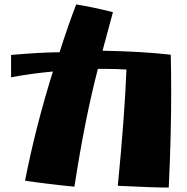

<svg xmlns="http://www.w3.org/2000/svg" viewBox="-20 -816 843 867"><path d="M512 23Q543 -295 551 -502Q500 -505 453 -505H422Q363 -278 316 27Q201 16 93 0Q141 -244 219 -493Q126 -485 30 -467V-568Q171 -580 249 -580Q285 -694 324 -796Q399 -784 490 -761L443 -587Q618 -584 751 -569Q753 -507 753 -397Q753 -202 742 31Q675 31 512 23Z"/></svg>

Font: Otomanopee One
Style: Regular
Weight: 400
Designer: Das Ende der Wildnis
Foundry: Gutenberg Labo
Version: Version 3.005